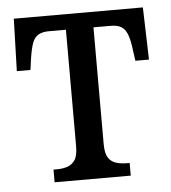

<svg xmlns="http://www.w3.org/2000/svg" viewBox="-44 -577 551 618"><g transform="rotate(-5 231.5 -268.0)"><path d="M108 0V-41H118Q138 -41 153 -46Q168 -51 177.5 -65Q187 -79 187 -110V-486H132Q111 -486 98 -478.5Q85 -471 78.5 -453.5Q72 -436 67 -403L62 -367H18L23 -536H440L445 -367H401L396 -403Q392 -436 385 -453.5Q378 -471 365.5 -478.5Q353 -486 331 -486H276V-110Q276 -79 285 -65Q294 -51 309.5 -46Q325 -41 344 -41H354V0Z"/></g></svg>

Font: Noto Serif Condensed
Style: Regular
Weight: 400
Width: 3
Designer: Monotype Design Team
Foundry: Monotype Imaging Inc.
Version: Version 2.015